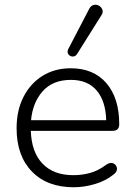

<svg xmlns="http://www.w3.org/2000/svg" viewBox="-20 -782 567 810"><path d="M291 8Q179 8 114.5 -58.5Q50 -125 50 -241Q50 -316 79 -373Q108 -430 159.5 -462Q211 -494 278 -494Q375 -494 429 -431Q483 -368 483 -258Q483 -230 455 -230H110Q113 -140 159.5 -91.5Q206 -43 289 -43Q326 -43 360.5 -52.5Q395 -62 428 -87Q446 -99 459 -92.5Q472 -86 473.5 -71.5Q475 -57 458 -45Q426 -19 380.5 -5.5Q335 8 291 8ZM279 -445Q203 -445 160.5 -397.5Q118 -350 111 -275H428Q426 -355 388 -400Q350 -445 279 -445ZM305 -554Q298 -543 286.5 -543.5Q275 -544 268.5 -553Q262 -562 268 -575L356 -744Q363 -758 375 -761Q387 -764 397.5 -758Q408 -752 412 -741Q416 -730 408 -718Z"/></svg>

Font: Nunito Light
Style: Regular
Weight: 300
Designer: Vernon Adams
Foundry: Vernon Adams
Version: Version 3.601; ttfautohint (v1.8.2.53-6de2)